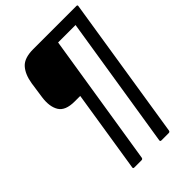

<svg xmlns="http://www.w3.org/2000/svg" viewBox="-252 -786 1074 1074"><g transform="rotate(-45 285.5 -249.0)"><path d="M154 185Q144 185 146 176L223 -312H179Q106 -312 82 -351.5Q58 -391 67 -457L81 -554Q91 -616 121.5 -649.5Q152 -683 222 -683H564Q573 -683 571 -674L437 176Q435 185 426 185H368Q359 185 360 176L485 -611H347L222 176Q220 185 211 185Z"/></g></svg>

Font: Sofia Sans Semi Condensed
Style: Italic
Weight: 400
Italic angle: -9°
Designer: Botio Nikoltchev, Ani Petrova
Foundry: lettersoup
Version: Version 4.101